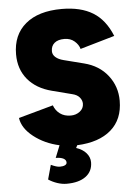

<svg xmlns="http://www.w3.org/2000/svg" viewBox="-61 -758 721 1014"><g transform="rotate(-5 300.0 -251.0)"><path d="M155 179 176 103Q206 117 223 117Q240 117 250 112Q260 107 260 98Q260 84 245.5 76.5Q231 69 205 69L231 4Q153 -13 95.5 -58Q38 -103 30 -158L214 -209Q224 -181 247 -164Q270 -147 304 -147Q332 -147 352.5 -163Q373 -179 373 -204Q373 -222 360 -237.5Q347 -253 321 -259L216 -286Q134 -307 89 -361Q44 -415 44 -494Q44 -597 112.5 -654.5Q181 -712 305 -712Q405 -712 469.5 -672.5Q534 -633 569 -546L386 -493Q380 -516 358.5 -534.5Q337 -553 305 -553Q271 -553 252.5 -537.5Q234 -522 234 -494Q234 -476 249 -462.5Q264 -449 292 -442L398 -415Q477 -395 522.5 -337Q568 -279 568 -203Q568 -104 504 -48.5Q440 7 324 12L317 26Q351 37 370 59Q389 81 389 108Q389 156 352.5 183Q316 210 251 210Q227 210 201.5 201.5Q176 193 155 179Z"/></g></svg>

Font: Oak Sans Black
Style: Regular
Weight: 900
Designer: Erik Kennedy, Walven
Foundry: Erik Kennedy, Walven
Version: Version 1.000